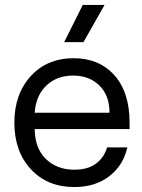

<svg xmlns="http://www.w3.org/2000/svg" viewBox="-20 -745 575 775"><path d="M280 10Q171 10 104.5 -62Q38 -134 38 -250Q38 -365 104 -437.5Q170 -510 278 -510Q380 -510 441.5 -441.5Q503 -373 503 -250V-224H120Q121 -146 165.5 -103Q210 -60 280 -60Q335 -60 368 -85Q401 -110 412 -150H494Q478 -78 421.5 -34Q365 10 280 10ZM120 -290H422Q422 -360 381 -400Q340 -440 275 -440Q210 -440 167.5 -400Q125 -360 120 -290ZM239 -575 314 -725H402L317 -575Z"/></svg>

Font: TASA Orbiter Display
Style: Regular
Weight: 400
Designer: Weizhong Zhang
Version: Version 1.000;Glyphs 3.1.2 (3151)